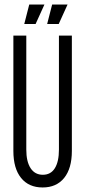

<svg xmlns="http://www.w3.org/2000/svg" viewBox="-20 -817 376 847"><path d="M168 10Q107 10 73 -32Q39 -74 39 -151V-660H96V-157Q96 -104 115 -75Q134 -46 169 -46Q204 -46 222 -75Q240 -104 240 -157V-660H297V-151Q297 -74 263 -32Q229 10 168 10ZM137 -711H87L109 -797H176ZM239 -711H188L210 -797H278Z"/></svg>

Font: Bricolage Grotesque 96pt Condensed ExtraLight
Style: Regular
Weight: 200
Width: 3
Designer: Mathieu Triay
Foundry: Atelier Triay
Version: Version 1.001; ttfautohint (v1.8.4.7-5d5b);gftools[0.9.33.de